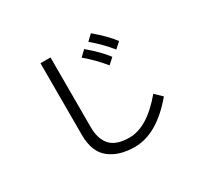

<svg xmlns="http://www.w3.org/2000/svg" viewBox="-151 -958 1302 1215"><g transform="rotate(-30 500.0 -350.5)"><path d="M591.8 -693.4Q602.5 -703.1 632.8 -732.4Q717.8 -661.1 762.7 -600.6Q749 -587.9 720.7 -562.5Q664.1 -632.8 591.8 -693.4ZM504.9 -627.9Q514.6 -637.7 545.9 -667Q630.9 -595.7 675.8 -535.2Q662.1 -522.5 633.8 -497.1Q577.1 -567.4 504.9 -627.9ZM261.7 -203.1Q261.7 -334 261.7 -727.5Q280.3 -727.5 335 -727.5Q335 -599.6 335 -217.8Q335 -129.9 377.9 -84Q419.9 -38.1 515.6 -38.1Q645.5 -38.1 783.2 -203.1Q799.8 -187.5 833 -155.3Q677.7 30.3 515.6 30.3Q401.4 30.3 332 -24.4Q261.7 -80.1 261.7 -203.1Z"/></g></svg>

Font: Gothic A1
Style: Regular
Weight: 400
Designer: HanYang I&C Co.,Ltd.
Version: Version 2.50